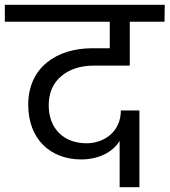

<svg xmlns="http://www.w3.org/2000/svg" viewBox="-47 -760 703 796"><path d="M408 -670V-560H336C186 -560 70 -479 70 -326C70 -184 161 -99 290 -99C361 -99 421 -129 449 -176V16H531V-302H454C454 -211 381 -166 312 -166C216 -166 155 -228 155 -323C155 -376 173 -416 208 -445C243 -474 288 -488 343 -488H491V-670H635L636 -740H-27V-670Z"/></svg>

Font: Poppins
Style: Regular
Weight: 400
Designer: Ninad Kale (Devanagari), Jonny Pinhorn (Latin)
Foundry: Indian Type Foundry
Version: 4.004